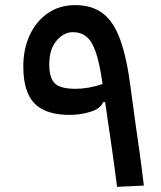

<svg xmlns="http://www.w3.org/2000/svg" viewBox="-20 -723 626 748"><path d="M436 4.9Q426.3 -72.3 414.3 -156Q402.3 -239.7 389.6 -325.2H381.8Q372.6 -300.8 335 -288.3Q297.4 -275.9 253.4 -275.4Q159.2 -274.9 115 -319.3Q70.8 -363.8 70.8 -463.9Q70.8 -532.2 95.9 -586.4Q121.1 -640.6 166.7 -671.9Q212.4 -703.1 272.9 -703.1Q338.4 -703.1 380.9 -670.7Q423.3 -638.2 449 -566.7Q474.6 -495.1 489.3 -378.4Q498.5 -307.1 506.8 -249Q515.1 -190.9 523.4 -132.3Q531.7 -73.7 540.5 0ZM379.4 -395.5Q378.9 -399.4 378.4 -403.8Q367.7 -478 353 -520.3Q338.4 -562.5 316.9 -580.1Q295.4 -597.7 263.7 -597.7Q229 -597.7 200.4 -564.7Q171.9 -531.7 171.9 -472.2Q171.9 -419.4 193.6 -398.2Q215.3 -377 273.9 -377Q323.7 -377 379.4 -395.5Z"/></svg>

Font: Cascadia Mono PL
Style: Regular
Weight: 400
Monospace: yes
Designer: Aaron Bell
Foundry: Saja Typeworks
Version: Version 2404.023; ttfautohint (v1.8.4)